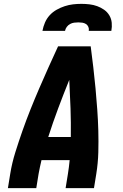

<svg xmlns="http://www.w3.org/2000/svg" viewBox="-20 -975 640 995"><path d="M21 0 33 -74Q42 -130 59.5 -186Q77 -242 96.5 -297.5Q116 -353 138 -408Q160 -463 183.5 -517.5Q207 -572 231.5 -626.5Q256 -681 281 -735H450Q457 -681 463.5 -626.5Q470 -572 475 -517.5Q480 -463 484 -408Q488 -353 489.5 -297.5Q491 -242 489.5 -186Q488 -130 479 -74L467 0H320L332 -74Q335 -91 337 -109Q339 -127 341 -145H195Q191 -127 187 -109.5Q183 -92 180 -74L168 0ZM230 -265H347Q348 -339 345.5 -413Q343 -487 339 -561Q309 -487 281.5 -413.5Q254 -340 230 -265ZM200 -815Q204 -837 213 -858Q222 -879 237.5 -896Q253 -913 273.5 -924.5Q294 -936 315.5 -943Q337 -950 358.5 -952.5Q380 -955 402 -955Q423 -955 444 -952.5Q465 -950 484 -943Q503 -936 519.5 -924.5Q536 -913 546.5 -895.5Q557 -878 559 -857Q561 -836 557 -815H440Q442 -826 438 -835.5Q434 -845 425.5 -850.5Q417 -856 406.5 -857.5Q396 -859 386 -859Q375 -859 364 -857.5Q353 -856 343 -850.5Q333 -845 326 -835.5Q319 -826 317 -815Z"/></svg>

Font: Iosevka Curly Heavy Extended
Style: Italic
Weight: 900
Width: 7
Italic angle: -9°
Monospace: yes
Designer: Belleve Invis
Foundry: Belleve Invis
Version: Version 11.1.0; ttfautohint (v1.8.3)